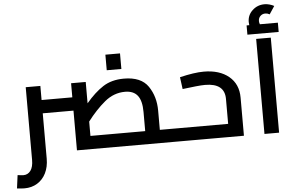

<svg xmlns="http://www.w3.org/2000/svg" viewBox="-108 -1068 2207 1425"><g transform="rotate(-5 995.0 -356.0)"><path d="M1190 -49Q1190 -24 1186 -12Q1182 0 1170 0H430V-296H201V42Q201 103 178 149.5Q155 196 113.5 221.5Q72 247 18 247Q-2 247 -38 243L-25 145Q15 149 18 149Q52 149 72 121.5Q92 94 92 42V-500H201V-395H430V-500H539V-341Q603 -417 667 -458.5Q731 -500 823 -500Q951 -500 1003.5 -423Q1056 -346 1056 -241V-98H1170Q1182 -98 1186 -86Q1190 -74 1190 -49ZM539 -98H947V-241Q947 -324 916.5 -363Q886 -402 823 -402Q739 -402 670.5 -345Q602 -288 539 -205ZM702 -689H811V-573H702Z M1674 -284V0H1170Q1158 0 1154 -12Q1150 -24 1150 -49Q1150 -74 1154 -86Q1158 -98 1170 -98H1565V-284Q1565 -401 1419 -401Q1393 -401 1350 -396.5Q1307 -392 1251 -385L1239 -474Q1347 -500 1418 -500Q1535 -500 1604.5 -442.5Q1674 -385 1674 -284Z M1827 -708H1936V0H1827ZM1998 -814V-745H1765V-814H1785Q1783 -830 1783 -838Q1783 -889 1820.5 -924Q1858 -959 1911 -959Q1929 -959 1948.5 -953.5Q1968 -948 1982 -940L1943 -881Q1927 -890 1911 -890Q1889 -890 1874 -875.5Q1859 -861 1859 -838Q1859 -827 1864 -814Z"/></g></svg>

Font: Cairo SemiBold
Style: Regular
Weight: 600
Designer: Mohamed Gaber, Accademia di Belle Arti di Urbino and others
Foundry: Kief Type Foundry, Accademia di Belle Arti di Urbino and others
Version: Version 3.011